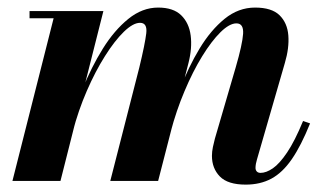

<svg xmlns="http://www.w3.org/2000/svg" viewBox="-20 -490 877 520"><path d="M645.5 10Q597 10 575.5 -12Q554 -34 554 -68Q554 -79 556.6 -91.8Q559.2 -104.5 562 -114.5L618.5 -308Q636.5 -370 638.4 -398.4Q640.2 -426.7 620.3 -426.7Q601.5 -426.7 577.1 -402.7Q552.8 -378.7 527.4 -337.4Q502 -296 479.8 -243.2Q457.5 -190.5 442.3 -133H430.3Q445.5 -190.3 468 -249.5Q490.5 -308.8 520.6 -358.6Q550.8 -408.5 588.3 -439Q625.8 -469.5 670.8 -469.5Q715.8 -469.5 737 -448.8Q758.3 -428 760.9 -394Q763.5 -360 751.5 -319.5L676 -58.3Q674.3 -53 673.1 -46.6Q672 -40.3 672 -35.3Q672 -29.5 675.5 -25.6Q679 -21.8 685.8 -21.8Q700.8 -21.8 718.9 -34.1Q737 -46.5 757.6 -77.1Q778.3 -107.7 800.8 -162.3L819.8 -155.8Q795.5 -95.5 770.4 -59Q745.3 -22.5 715.1 -6.2Q685 10 645.5 10ZM13.7 0 125.2 -440.5H60V-460H260L143.8 0ZM278.7 0 357.5 -308Q372.7 -371 376.1 -399.6Q379.5 -428.2 359.3 -428.2Q340.5 -428.2 315.5 -404Q290.5 -379.7 264.3 -338.1Q238 -296.5 215 -243.5Q192 -190.5 177 -133H165Q180 -189.7 203.6 -248.9Q227.3 -308 258.4 -358Q289.5 -408 327.4 -438.7Q365.3 -469.5 408.3 -469.5Q449.3 -469.5 470.6 -448.8Q492 -428 496.4 -394Q500.8 -360 490.5 -319.5L408.3 0Z"/></svg>

Font: Bodoni Moda
Style: Italic
Weight: 400
Italic angle: -13°
Designer: Owen Earl
Foundry: indestructible type
Version: Version 2.005